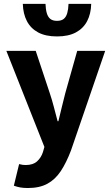

<svg xmlns="http://www.w3.org/2000/svg" viewBox="-20 -752 561 966"><path d="M120.4 194Q97.7 194 81.5 191Q65.3 188 49.7 182.3L76.1 73.6Q87.4 76.6 94.6 77.4Q101.8 78.3 109.2 78.3Q146 78.3 166.4 59.9Q186.9 41.5 196 13.2L203.4 -12.7L12 -496.1H159.7L230.6 -282.7Q241.8 -249.4 250.9 -214.2Q260.1 -179 269.8 -142.1H273.8Q282.5 -177.4 290.8 -212.5Q299.1 -247.7 308.3 -282.7L368.5 -496.1H509.2L337 5.4Q313.5 67.1 285.6 109.2Q257.6 151.3 218.2 172.6Q178.7 194 120.4 194ZM266.8 -568.7Q209.4 -568.7 171.9 -588.9Q134.4 -609.1 115.3 -645.9Q96.2 -682.7 94.8 -732.5H208.9Q209.9 -705.1 215.4 -685.9Q221 -666.6 233.2 -656.8Q245.4 -647.1 266.8 -647.1Q288.4 -647.1 300.6 -656.8Q312.7 -666.6 318.3 -685.9Q323.8 -705.1 324.8 -732.5H438.9Q437.7 -682.7 418.5 -645.9Q399.3 -609.1 361.8 -588.9Q324.3 -568.7 266.8 -568.7Z"/></svg>

Font: SourceSans3VF
Style: Regular
Weight: 200
Designer: Paul D. Hunt
Foundry: Adobe
Version: Version 3.052;hotconv 1.1.0;makeotfexe 2.6.0